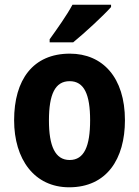

<svg xmlns="http://www.w3.org/2000/svg" viewBox="-20 -786 591 816"><path d="M452 -756V-766H288C264 -721 224 -665 191 -619V-606H291C340 -646 419 -719 452 -756ZM511 -275C511 -457 416 -558 277 -558C120 -558 40 -447 40 -275C40 -109 126 10 274 10C434 10 511 -111 511 -275ZM188 -274C188 -385 214 -441 276 -441C338 -441 363 -384 363 -275C363 -165 338 -106 276 -106C214 -106 188 -166 188 -274Z"/></svg>

Font: Noto Sans Oriya Cond Bold
Style: Bold
Weight: 700
Width: 3
Designer: Amélie Bonet and Sol Matas
Foundry: Google LLC
Version: Version 2.006